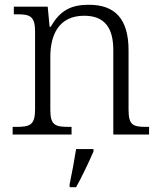

<svg xmlns="http://www.w3.org/2000/svg" viewBox="-20 -564 672 805"><path d="M33 0H280V-32H270C213 -32 191 -38 191 -102V-326C191 -414 224 -498 333 -498C423 -498 455 -442 455 -354V0H605V-32H595C537 -32 519 -39 519 -105V-353C519 -485 462 -544 353 -544C284 -544 234 -525 193 -452H188L180 -536H38V-504H53C104 -504 127 -497 127 -433V-105C127 -39 105 -32 47 -32H33ZM272 208V221H299C322 180 354 113 372 71V61H299C292 107 282 161 272 208Z"/></svg>

Font: Noto Serif Ethiopic Light
Style: Regular
Weight: 300
Designer: Monotype Design Team
Foundry: Monotype Imaging Inc.
Version: Version 2.102